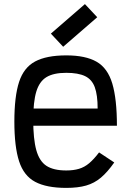

<svg xmlns="http://www.w3.org/2000/svg" viewBox="-20 -902 640 936"><path d="M303 14Q207 14 151.5 -15.5Q96 -45 73 -116Q50 -187 50 -309Q50 -432 73 -502.5Q96 -573 151.5 -602.5Q207 -632 303 -632Q397 -632 451 -601Q505 -570 527.5 -494.5Q550 -419 550 -289H79V-373H456Q456 -439 442 -477Q428 -515 394.5 -531Q361 -547 303 -547Q241 -547 206.5 -526Q172 -505 157 -455.5Q142 -406 142 -318Q142 -224 157 -170Q172 -116 206.5 -93.5Q241 -71 303 -71Q338 -71 365 -79Q392 -87 415 -106.5Q438 -126 463 -159L537 -110Q504 -63 472 -36Q440 -9 400 2.5Q360 14 303 14ZM288 -674 228 -738 394 -882 454 -818Z"/></svg>

Font: Victor Mono SemiBold
Style: Regular
Weight: 600
Monospace: yes
Designer: Rune Bjørnerås
Version: Version 1.561;gftools[0.9.30]